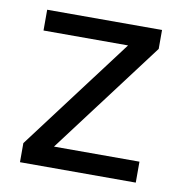

<svg xmlns="http://www.w3.org/2000/svg" viewBox="-62 -547 576 605"><g transform="rotate(10 226.0 -244.0)"><path d="M411 -67V0H40.5V-61L312 -421.5H41.5V-488H409V-427.5L137.5 -67Z"/></g></svg>

Font: Anek Bangla
Style: Regular
Weight: 400
Designer: Sulekha Rajkumar (Bangla), Yesha Goshar (Latin)
Foundry: Ek Type
Version: Version 1.003